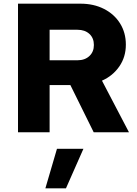

<svg xmlns="http://www.w3.org/2000/svg" viewBox="-20 -720 743 1045"><path d="M78 0V-700H418Q490 -700 546 -671.5Q602 -643 633.5 -592.5Q665 -542 665 -477Q665 -410 629.5 -358.5Q594 -307 535 -281L682 0H490L363 -257H250V0ZM250 -392H402Q442 -392 466.5 -415Q491 -438 491 -475Q491 -513 466.5 -535.5Q442 -558 402 -558H250ZM227 305 290 90H434L339 305Z"/></svg>

Font: Red Hat Text VF
Style: Regular
Weight: 400
Designer: Pentagram, MCKL
Foundry: Pentagram, MCKL
Version: Version 1.023